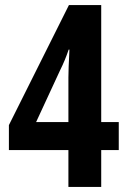

<svg xmlns="http://www.w3.org/2000/svg" viewBox="-20 -735 501 755"><path d="M447 -145H378V0H249V-145H15V-243L251 -715H378V-255H447ZM249 -403Q249 -410 249 -430.5Q249 -451 250 -474.5Q251 -498 252 -516.5Q253 -535 253 -540H250Q243 -519 234.5 -498.5Q226 -478 216 -458L122 -255H249Z"/></svg>

Font: Noto Sans Gujarati ExtraCondensed
Style: Bold
Weight: 700
Width: 2
Designer: Jelle Bosma - Monotype Design Team, Universal Thirst
Foundry: Monotype Imaging Inc.
Version: Version 2.106; ttfautohint (v1.8.4.7-5d5b)